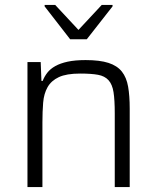

<svg xmlns="http://www.w3.org/2000/svg" viewBox="-20 -763 641 783"><path d="M92 0ZM448 0V-301Q448 -355 443 -387Q438 -419 422.5 -436Q407 -453 379.5 -458Q352 -463 307 -463Q251 -463 220 -448.5Q189 -434 174 -407.5Q159 -381 156 -344.5Q153 -308 153 -264V0H92V-510H146L149 -433H154Q161 -451 173 -466.5Q185 -482 205.5 -493.5Q226 -505 256 -511.5Q286 -518 329 -518Q387 -518 422.5 -506.5Q458 -495 477 -471Q496 -447 502.5 -409.5Q509 -372 509 -320V0ZM162 -603ZM266 -603 162 -737V-743H205L300 -641L395 -743H439V-737L334 -603Z"/></svg>

Font: Azeri Sans Light
Style: Regular
Weight: 300
Designer: Hector Gatti & Omnibus-Type (original fonts) / Cristiano Sobral (main changes and remastering)
Version: Version 1.000; ttfautohint (v1.6)